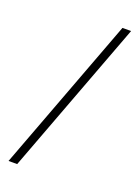

<svg xmlns="http://www.w3.org/2000/svg" viewBox="-138 -775 607 836"><g transform="rotate(20 166.0 -357.0)"><path d="M320 -714H280L12 0H52Z"/></g></svg>

Font: Noto Sans Cherokee ExtraLight
Style: Regular
Weight: 200
Designer: Monotype Design Team
Foundry: Monotype Imaging Inc.
Version: Version 2.001